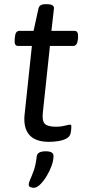

<svg xmlns="http://www.w3.org/2000/svg" viewBox="-20 -670 406 915"><path d="M214 6Q149 6 120 -27Q91 -60 97 -122L132 -451H66Q47 -451 50 -481L51 -493Q53 -523 73 -523H140L163 -628Q167 -650 196 -650H204Q240 -650 237 -628L225 -523H335Q354 -523 352 -493L351 -481Q348 -451 328 -451H218L184 -132Q180 -93 194 -79.5Q208 -66 248 -66Q270 -66 289 -71Q308 -76 314 -76Q320 -76 320 -68Q320 -65 319.5 -55.5Q319 -46 316 -33Q312 -18 296 -9.5Q280 -1 257.5 2.5Q235 6 214 6ZM141 225Q134 225 125.5 222Q117 219 117 211Q117 200 124 185Q131 170 140.5 144Q150 118 155 76Q157 51 198 51Q235 51 235 73Q235 95 225.5 121Q216 147 201.5 170.5Q187 194 171 209.5Q155 225 141 225Z"/></svg>

Font: Asap Semi Expanded Semi Expanded Regular
Style: Italic
Weight: 400
Width: 6
Italic angle: -6°
Designer: Pablo Cosgaya
Foundry: Omnibus-Type
Version: Version 3.001; ttfautohint (v1.8.4.7-5d5b)